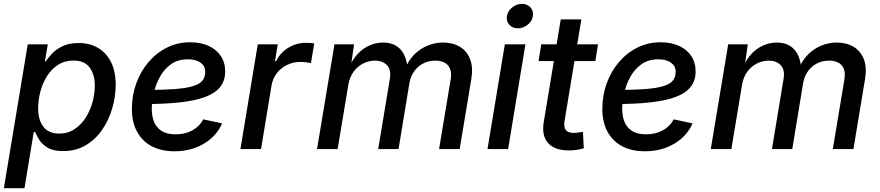

<svg xmlns="http://www.w3.org/2000/svg" viewBox="-27 -777 4587 1001"><path d="M-6.8 204.1 117.7 -545.9H222.2L207 -457H211.4Q223.6 -475.6 244.9 -498Q266.1 -520.5 299.8 -536.6Q333.5 -552.7 382.8 -552.7Q440.9 -552.7 484.4 -527.1Q527.8 -501.5 552 -452.9Q576.2 -404.3 576.2 -335.4Q576.2 -273.4 558.1 -211.9Q540 -150.4 505.4 -100.1Q470.7 -49.8 419.7 -19.5Q368.7 10.7 302.7 10.7Q251.5 10.7 221.9 -6.8Q192.4 -24.4 177.7 -47.9Q163.1 -71.3 156.7 -88.4H148.9L100.6 204.1ZM280.8 -80.6Q327.1 -80.6 361.8 -103.8Q396.5 -127 420.2 -164.3Q443.8 -201.7 455.6 -245.6Q467.3 -289.6 467.3 -331.1Q467.3 -388.7 440.4 -425Q413.6 -461.4 356.4 -461.4Q310.5 -461.4 276.1 -439.2Q241.7 -417 218.5 -380.6Q195.3 -344.2 183.6 -300Q171.9 -255.9 171.9 -211.9Q171.9 -151.9 199.2 -116.2Q226.6 -80.6 280.8 -80.6Z M882.8 11.7Q813.5 11.7 763.9 -14.6Q714.4 -41 687.5 -90.6Q660.6 -140.1 660.6 -209.5Q660.6 -280.3 683.6 -343Q706.5 -405.8 747.8 -453.9Q789.1 -502 844.2 -529.3Q899.4 -556.6 963.9 -556.6Q1018.6 -556.6 1059.8 -538.1Q1101.1 -519.5 1124 -485.4Q1147 -451.2 1147 -404.3Q1147 -356.9 1121.3 -324.2Q1095.7 -291.5 1043.2 -271.7Q990.7 -252 910.4 -243.2Q830.1 -234.4 721.2 -234.4L734.4 -308.1Q824.7 -308.1 884.8 -312.7Q944.8 -317.4 979.5 -328.1Q1014.2 -338.9 1028.6 -357.2Q1043 -375.5 1043 -403.3Q1043 -432.6 1018.6 -450.2Q994.1 -467.8 953.1 -467.8Q900.4 -467.8 864.3 -441.9Q828.1 -416 806.2 -375.5Q784.2 -335 774.2 -290.5Q764.2 -246.1 764.2 -209Q764.2 -171.9 776.1 -141.8Q788.1 -111.8 815.7 -94.2Q843.3 -76.7 889.6 -76.7Q938.5 -76.7 976.3 -97.7Q1014.2 -118.7 1032.7 -154.8L1130.9 -133.8Q1102.1 -66.9 1035.4 -27.6Q968.8 11.7 882.8 11.7Z M1226.6 0 1316.9 -545.9H1420.9L1406.7 -458H1412.6Q1434.6 -502.9 1476.6 -528.3Q1518.6 -553.7 1566.4 -553.7Q1576.7 -553.7 1589.6 -553Q1602.5 -552.2 1611.3 -550.8L1594.2 -448.2Q1586.9 -450.2 1570.8 -452.1Q1554.7 -454.1 1539.1 -454.1Q1501.5 -454.1 1469.5 -438.5Q1437.5 -422.9 1416.3 -395.3Q1395 -367.7 1388.7 -331.5L1334 0Z M1626 0 1716.8 -545.9H1818.8L1800.8 -419.4L1792.5 -422.4Q1811.5 -469.2 1840.3 -498.5Q1869.1 -527.8 1902.8 -541.5Q1936.5 -555.2 1970.2 -555.2Q2012.2 -555.2 2040 -537.1Q2067.9 -519 2082 -487.1Q2096.2 -455.1 2097.7 -412.1L2085.4 -419.4Q2103.5 -463.9 2134 -493.9Q2164.6 -523.9 2203.1 -539.6Q2241.7 -555.2 2282.7 -555.2Q2333 -555.2 2369.9 -533.4Q2406.7 -511.7 2423.6 -469.2Q2440.4 -426.8 2430.2 -364.7L2369.6 0H2262.2L2322.3 -361.3Q2328.6 -397.9 2318.8 -419.9Q2309.1 -441.9 2288.8 -451.4Q2268.6 -460.9 2243.2 -460.9Q2207 -460.9 2178.2 -445.6Q2149.4 -430.2 2131.6 -404.3Q2113.8 -378.4 2107.9 -346.2L2050.8 0H1944.8L2005.9 -368.2Q2013.2 -412.6 1990.7 -436.8Q1968.3 -460.9 1928.2 -460.9Q1897 -460.9 1867.4 -446.5Q1837.9 -432.1 1816.9 -403.8Q1795.9 -375.5 1789.1 -335.4L1733.4 0Z M2514.6 0 2605 -545.9H2712.4L2622.1 0ZM2672.9 -629.4Q2645 -629.4 2628.4 -647.9Q2611.8 -666.5 2615.7 -692.9Q2620.1 -719.7 2643.3 -738.3Q2666.5 -756.8 2693.8 -756.8Q2722.2 -756.8 2738.8 -738.3Q2755.4 -719.7 2751 -692.9Q2747.1 -666.5 2723.9 -647.9Q2700.7 -629.4 2672.9 -629.4Z M3090.8 -545.9 3076.7 -458.5H2780.8L2794.9 -545.9ZM2896.5 -675.8H3003.9L2916.5 -147.5Q2911.1 -113.8 2922.9 -98.9Q2934.6 -84 2965.8 -84Q2974.1 -84 2988 -85.9Q3002 -87.9 3012.2 -89.8L3016.6 -3.9Q2999.5 1.5 2979.5 4.4Q2959.5 7.3 2939.9 7.3Q2864.7 7.3 2830.6 -31.2Q2796.4 -69.8 2807.6 -138.7Z M3335.4 11.7Q3266.1 11.7 3216.6 -14.6Q3167 -41 3140.1 -90.6Q3113.3 -140.1 3113.3 -209.5Q3113.3 -280.3 3136.2 -343Q3159.2 -405.8 3200.4 -453.9Q3241.7 -502 3296.9 -529.3Q3352.1 -556.6 3416.5 -556.6Q3471.2 -556.6 3512.5 -538.1Q3553.7 -519.5 3576.7 -485.4Q3599.6 -451.2 3599.6 -404.3Q3599.6 -356.9 3574 -324.2Q3548.3 -291.5 3495.8 -271.7Q3443.4 -252 3363 -243.2Q3282.7 -234.4 3173.8 -234.4L3187 -308.1Q3277.3 -308.1 3337.4 -312.7Q3397.5 -317.4 3432.1 -328.1Q3466.8 -338.9 3481.2 -357.2Q3495.6 -375.5 3495.6 -403.3Q3495.6 -432.6 3471.2 -450.2Q3446.8 -467.8 3405.8 -467.8Q3353 -467.8 3316.9 -441.9Q3280.8 -416 3258.8 -375.5Q3236.8 -335 3226.8 -290.5Q3216.8 -246.1 3216.8 -209Q3216.8 -171.9 3228.8 -141.8Q3240.7 -111.8 3268.3 -94.2Q3295.9 -76.7 3342.3 -76.7Q3391.1 -76.7 3429 -97.7Q3466.8 -118.7 3485.4 -154.8L3583.5 -133.8Q3554.7 -66.9 3488 -27.6Q3421.4 11.7 3335.4 11.7Z M3678.7 0 3769.5 -545.9H3871.6L3853.5 -419.4L3845.2 -422.4Q3864.3 -469.2 3893.1 -498.5Q3921.9 -527.8 3955.6 -541.5Q3989.3 -555.2 4022.9 -555.2Q4064.9 -555.2 4092.8 -537.1Q4120.6 -519 4134.8 -487.1Q4148.9 -455.1 4150.4 -412.1L4138.2 -419.4Q4156.2 -463.9 4186.8 -493.9Q4217.3 -523.9 4255.9 -539.6Q4294.4 -555.2 4335.4 -555.2Q4385.7 -555.2 4422.6 -533.4Q4459.5 -511.7 4476.3 -469.2Q4493.2 -426.8 4482.9 -364.7L4422.4 0H4314.9L4375 -361.3Q4381.3 -397.9 4371.6 -419.9Q4361.8 -441.9 4341.6 -451.4Q4321.3 -460.9 4295.9 -460.9Q4259.8 -460.9 4231 -445.6Q4202.1 -430.2 4184.3 -404.3Q4166.5 -378.4 4160.6 -346.2L4103.5 0H3997.6L4058.6 -368.2Q4065.9 -412.6 4043.5 -436.8Q4021 -460.9 3981 -460.9Q3949.7 -460.9 3920.2 -446.5Q3890.6 -432.1 3869.6 -403.8Q3848.6 -375.5 3841.8 -335.4L3786.1 0Z"/></svg>

Font: Inter Medium
Style: Italic
Weight: 500
Italic angle: -9.3988°
Designer: Rasmus Andersson
Foundry: rsms
Version: Version 4.001;git-66647c0bb